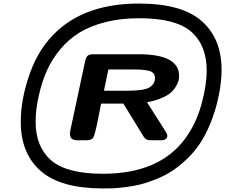

<svg xmlns="http://www.w3.org/2000/svg" viewBox="-20 -792 1271 1084"><path d="M97.2 -104Q97.2 -234.9 150.1 -381.8Q203.1 -528.8 309.1 -623Q477.1 -772 765.1 -772Q1006.3 -772 1118.7 -673.1Q1231 -574.2 1231 -397Q1231 -329.1 1213.9 -247.1Q1196.8 -166 1168.5 -96.9Q1140.1 -27.8 1106.7 21.5Q1073.2 70.8 1030 110.8Q986.8 150.9 946.3 176.5Q905.8 202.1 857.4 221.2Q809.1 240.2 771.5 249.5Q733.9 258.8 689.5 264.4Q645 270 618.9 271Q592.8 272 562 272Q321.8 272 209.5 173.1Q97.2 74.2 97.2 -104ZM181.2 -104Q181.2 37.1 268.6 113Q356 189 561 189Q878.9 189 1024.9 -8.8Q1086.9 -92.8 1116.9 -201.4Q1147 -310.1 1147 -393.1Q1147 -536.1 1060.1 -612.5Q973.1 -689 766.1 -689Q662.1 -689 576.7 -667.5Q491.2 -646 430.2 -608.9Q369.1 -571.8 322.5 -516.4Q275.9 -460.9 246.8 -397.9Q217.8 -335 200.2 -256.8Q181.2 -178.2 181.2 -104ZM375 -36.1Q375 -43 377 -55.2L460 -443.8Q464.8 -466.8 473.9 -476.3Q482.9 -485.8 507.8 -485.8H762.2Q991.2 -485.8 991.2 -363.8Q991.2 -351.6 988.5 -339.4Q985.8 -327.1 974.9 -307.1Q963.9 -287.1 946 -270.5Q928.2 -253.9 892.6 -238.5Q856.9 -223.1 810.1 -214.8L918 -44.9Q924.8 -33.7 924.8 -24.9Q924.8 -13.7 915.3 -6.8Q905.8 0 892.1 0H836.9Q816.9 0 806.9 -4.9Q796.9 -9.8 785.2 -29.8L676.8 -207H550.8Q543 -168.9 532.2 -112.8Q516.1 -32.7 507.1 -16.4Q498 0 466.8 0H417Q375 0 375 -36.1ZM566.9 -279.8H700.2Q794.4 -279.8 824.2 -298.8Q855 -318.8 855 -350.1Q855 -368.2 845 -379.2Q835 -390.1 812.5 -394Q790 -397.9 772.9 -398.9Q755.9 -399.9 722.2 -399.9H591.8V-398.9Z"/></svg>

Font: CMU Sans Serif
Style: BoldOblique
Weight: 700
Italic angle: -12°
Version: Version 0.7.0